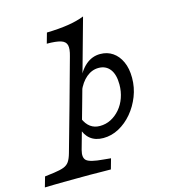

<svg xmlns="http://www.w3.org/2000/svg" viewBox="-239 -739 917 1023"><g transform="rotate(-15 219.5 -227.5)"><path d="M349.2 -424.2Q388.7 -424.2 418.1 -404Q447.6 -383.9 464.5 -346.8Q481.5 -309.7 481.5 -258.1Q481.5 -204.8 462.5 -156.5Q443.5 -108.1 411.3 -69.8Q379 -31.5 337.9 -9.3Q296.8 12.9 251.6 12.9Q208.1 12.9 180.2 -9.3Q152.4 -31.5 141.9 -72.6L162.9 -117.7Q176.6 -85.5 198.4 -69.8Q220.2 -54 250 -54Q283.1 -54 311.3 -68.5Q339.5 -83.1 361.3 -108.5Q383.1 -133.9 395.2 -168.1Q407.3 -202.4 407.3 -241.1Q407.3 -296 384.7 -325.4Q362.1 -354.8 321.8 -354.8Q285.5 -354.8 254.8 -329.4Q224.2 -304 204 -256.5L211.3 -307.3Q234.7 -364.5 269.8 -394.4Q304.8 -424.2 349.2 -424.2ZM122.6 -206.5 191.1 -454Q202.4 -492.7 197.2 -513.7Q191.9 -534.7 166.1 -542.7Q140.3 -550.8 89.5 -550.8L105.6 -608.1Q172.6 -609.7 223.8 -617.7Q275 -625.8 313.7 -641.1L192.7 -206.5ZM50 183.9Q14.5 183.9 -14.1 184.3Q-42.7 184.7 -68.1 185.1Q-93.5 185.5 -118.5 186.3L-102.4 129.8L-51.6 123.4Q-16.1 118.5 3.6 110.9Q23.4 103.2 33.9 87.5Q44.4 71.8 52.4 43.5L122.6 -206.5H192.7L122.6 43.5Q111.3 85.5 130.6 101.6Q150 117.7 221 123.4L262.1 127.4L246 184.7Q227.4 184.7 196.8 184.3Q166.1 183.9 129 183.5Q91.9 183.1 52.4 183.9H48.4Z"/></g></svg>

Font: Playfair 5pt SemiExpanded Light
Style: Italic
Weight: 300
Width: 6
Italic angle: -15.6°
Designer: Claus Eggers Sørensen
Foundry: Claus Eggers Sørensen
Version: Version 2.203